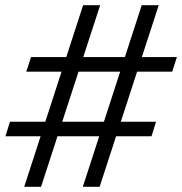

<svg xmlns="http://www.w3.org/2000/svg" viewBox="-20 -720 702 740"><path d="M526.2 -700H591.8L364 0H299.2ZM18.3 -250.8H581.3L564 -194.8H1ZM300.3 -700H366L138.2 0H73.3ZM99.5 -500H661.8L643.7 -443.8H81.3Z"/></svg>

Font: Oak Sans Light Italic
Style: Regular
Weight: 400
Italic angle: -9.5°
Foundry: Erik Kennedy, Walven
Version: Version 1.000;Glyphs 3.1.2 (3151)